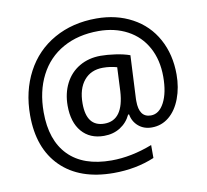

<svg xmlns="http://www.w3.org/2000/svg" viewBox="-86 -809 1071 993"><g transform="rotate(-10 449.5 -312.5)"><path d="M840.8 -356.9Q840.8 -288.6 819.1 -231Q797.4 -173.3 758.3 -141.1Q719.2 -108.9 668 -108.9Q626.5 -108.9 598.1 -133.1Q569.8 -157.2 563 -195.8H558.1Q539.1 -155.3 502.4 -132.1Q465.8 -108.9 417 -108.9Q342.8 -108.9 300.3 -158.4Q257.8 -208 257.8 -294.9Q257.8 -359.9 283.9 -411.4Q310.1 -462.9 358.9 -491.5Q407.7 -520 470.2 -520Q503.9 -520 547.1 -513.9Q590.3 -507.8 623 -496.1L611.8 -267.6V-256.8Q611.8 -170.9 673.8 -170.9Q717.3 -170.9 744.1 -222.2Q771 -273.4 771 -357.9Q771 -445.3 735.1 -511.2Q699.2 -577.1 633.1 -612.5Q566.9 -647.9 481.9 -647.9Q374.5 -647.9 294.7 -603.3Q214.8 -558.6 172.4 -475.8Q129.9 -393.1 129.9 -283.2Q129.9 -135.7 207.5 -56.4Q285.2 22.9 433.1 22.9Q536.6 22.9 647.9 -20V47.9Q550.3 88.9 433.1 88.9Q255.4 88.9 156.7 -8.5Q58.1 -106 58.1 -279.8Q58.1 -406.2 110.6 -505.6Q163.1 -605 259.8 -659.4Q356.4 -713.9 481.9 -713.9Q586.9 -713.9 669.2 -669.4Q751.5 -625 796.1 -543.5Q840.8 -461.9 840.8 -356.9ZM335.9 -293Q335.9 -170.9 430.2 -170.9Q530.3 -170.9 539.1 -321.8L544.9 -446.8Q509.3 -457 471.2 -457Q408.2 -457 372.1 -413.6Q335.9 -370.1 335.9 -293Z"/></g></svg>

Font: Noto Sans Southeast Asian
Style: Regular
Weight: 400
Designer: Monotype Design Team
Foundry: Monotype Imaging Inc.
Version: Version 1.06 uh; ttfautohint (v1.4.1)